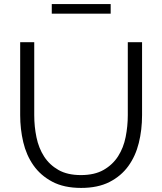

<svg xmlns="http://www.w3.org/2000/svg" viewBox="-20 -917 795 942"><path d="M377 -58Q444 -58 488.5 -83.5Q533 -109 559.5 -150.5Q586 -192 596.5 -245Q607 -298 607 -352V-710H677V-352Q677 -280 661 -215.5Q645 -151 609.5 -102Q574 -53 517 -24Q460 5 378 5Q294 5 236.5 -25.5Q179 -56 144 -106Q109 -156 94 -220Q79 -284 79 -352V-710H148V-352Q148 -296 159 -243Q170 -190 196.5 -149Q223 -108 267 -83Q311 -58 377 -58ZM234 -850V-897H523V-850Z"/></svg>

Font: Boldmen
Style: Regular
Weight: 400
Designer: Matt McInerney, Pablo Impallari, Rodrigo Fuenzalida
Foundry: LIVING CONCEPT
Version: Version 1.000